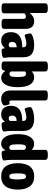

<svg xmlns="http://www.w3.org/2000/svg" viewBox="1148 -1942 803 3138"><g transform="rotate(90 1549.0 -373.5)"><path d="M104 2Q67 2 51 -7.5Q35 -17 35 -36V-716Q35 -735 51 -744.5Q67 -754 104 -754H124Q160 -754 176.5 -744.5Q193 -735 193 -716V-458Q213 -486 247 -508.5Q281 -531 324 -531Q452 -531 452 -392V-36Q452 -17 436 -7.5Q420 2 383 2H359Q322 2 305.5 -7.5Q289 -17 289 -36V-351Q289 -372 281 -383.5Q273 -395 250 -395Q219 -395 198 -371V-36Q198 -17 181.5 -7.5Q165 2 128 2Z M646 8Q577 8 541.5 -35.5Q506 -79 506 -152Q506 -180 514 -212Q522 -244 547 -272Q572 -300 621.5 -318Q671 -336 753 -336V-354Q753 -403 698 -403Q664 -403 636 -396.5Q608 -390 588 -383Q568 -376 559 -376Q548 -376 541 -394Q534 -412 530.5 -434Q527 -456 527 -469Q527 -481 545 -492Q563 -503 591 -512Q619 -521 650 -526Q681 -531 709 -531Q788 -531 833.5 -509Q879 -487 897.5 -448Q916 -409 916 -358V-172Q916 -126 918.5 -101Q921 -76 923.5 -62.5Q926 -49 926 -38Q926 -26 913.5 -18.5Q901 -11 882 -6.5Q863 -2 844 -0.5Q825 1 813 1Q787 1 780 -10Q773 -21 768 -54Q755 -36 725 -14Q695 8 646 8ZM710 -115Q741 -115 753 -135V-244Q707 -244 686.5 -225Q666 -206 666 -172Q666 -115 710 -115Z M1254 8Q1218 8 1188 -11.5Q1158 -31 1140 -59Q1137 -51 1135 -45.5Q1133 -40 1131 -33Q1124 -12 1110 -5Q1096 2 1064 2H1049Q985 2 985 -36V-717Q985 -735 1001 -745Q1017 -755 1054 -755H1078Q1115 -755 1131.5 -745Q1148 -735 1148 -717V-490Q1161 -504 1184 -517.5Q1207 -531 1245 -531Q1322 -531 1363.5 -461.5Q1405 -392 1405 -260Q1405 -133 1364 -62.5Q1323 8 1254 8ZM1190 -127Q1218 -127 1228.5 -155.5Q1239 -184 1239 -261Q1239 -342 1227.5 -370Q1216 -398 1188 -398Q1176 -398 1165.5 -394Q1155 -390 1148 -385V-151Q1164 -127 1190 -127Z M1598 8Q1531 8 1495 -32.5Q1459 -73 1459 -148V-716Q1459 -735 1475 -744.5Q1491 -754 1528 -754H1552Q1589 -754 1605.5 -744.5Q1622 -735 1622 -716V-165Q1622 -125 1646 -125Q1655 -125 1661.5 -127.5Q1668 -130 1674 -130Q1683 -130 1690 -113Q1697 -96 1701 -76Q1705 -56 1705 -46Q1705 -27 1673.5 -9.5Q1642 8 1598 8Z M1850 8Q1781 8 1745.5 -35.5Q1710 -79 1710 -152Q1710 -180 1718 -212Q1726 -244 1751 -272Q1776 -300 1825.5 -318Q1875 -336 1957 -336V-354Q1957 -403 1902 -403Q1868 -403 1840 -396.5Q1812 -390 1792 -383Q1772 -376 1763 -376Q1752 -376 1745 -394Q1738 -412 1734.5 -434Q1731 -456 1731 -469Q1731 -481 1749 -492Q1767 -503 1795 -512Q1823 -521 1854 -526Q1885 -531 1913 -531Q1992 -531 2037.5 -509Q2083 -487 2101.5 -448Q2120 -409 2120 -358V-172Q2120 -126 2122.5 -101Q2125 -76 2127.5 -62.5Q2130 -49 2130 -38Q2130 -26 2117.5 -18.5Q2105 -11 2086 -6.5Q2067 -2 2048 -0.5Q2029 1 2017 1Q1991 1 1984 -10Q1977 -21 1972 -54Q1959 -36 1929 -14Q1899 8 1850 8ZM1914 -115Q1945 -115 1957 -135V-244Q1911 -244 1890.5 -225Q1870 -206 1870 -172Q1870 -115 1914 -115Z M2328 8Q2258 8 2215.5 -61.5Q2173 -131 2173 -263Q2173 -392 2216 -461.5Q2259 -531 2328 -531Q2357 -531 2384.5 -520Q2412 -509 2430 -490V-716Q2430 -735 2446.5 -744.5Q2463 -754 2500 -754H2524Q2561 -754 2577 -744.5Q2593 -735 2593 -716V-173Q2593 -126 2595.5 -101Q2598 -76 2600.5 -63Q2603 -50 2603 -39Q2603 -22 2581.5 -13.5Q2560 -5 2531.5 -2Q2503 1 2483 1Q2458 1 2451 -12Q2444 -25 2437 -63Q2422 -32 2394.5 -12Q2367 8 2328 8ZM2390 -125Q2402 -125 2412.5 -130.5Q2423 -136 2430 -143V-372Q2414 -396 2388 -396Q2360 -396 2349.5 -367.5Q2339 -339 2339 -262Q2339 -181 2350.5 -153Q2362 -125 2390 -125Z M2863 8Q2757 8 2702.5 -62Q2648 -132 2648 -262Q2648 -393 2702 -462Q2756 -531 2863 -531Q2970 -531 3024.5 -462Q3079 -393 3079 -262Q3079 -132 3024.5 -62Q2970 8 2863 8ZM2864 -125Q2892 -125 2902.5 -154Q2913 -183 2913 -262Q2913 -340 2902.5 -369Q2892 -398 2864 -398Q2835 -398 2824.5 -369Q2814 -340 2814 -262Q2814 -183 2824.5 -154Q2835 -125 2864 -125Z"/></g></svg>

Font: Asap Condensed ExtraBold
Style: Regular
Weight: 800
Width: 3
Designer: Pablo Cosgaya
Foundry: Omnibus-Type
Version: Version 3.001; ttfautohint (v1.8.4.7-5d5b)